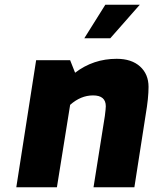

<svg xmlns="http://www.w3.org/2000/svg" viewBox="-20 -793 649 813"><path d="M133 -538H277L298 -485Q375 -544 474 -544Q537 -544 573 -511.5Q609 -479 609 -425Q609 -378 597 -308L549 0H376L424 -302Q428 -333 428 -343Q428 -389 374 -389Q322 -389 277 -349L221 0H49ZM426 -773H572L447 -631H337Z"/></svg>

Font: Exo ExtraBold
Style: Italic
Weight: 800
Italic angle: -9°
Designer: Natanael Gama
Foundry: Natanael Gama
Version: Version 1.500; ttfautohint (v1.6)